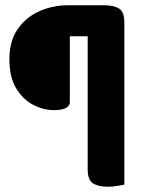

<svg xmlns="http://www.w3.org/2000/svg" viewBox="-20 -633 553 730"><path d="M239.4 -613H376.2Q412 -613 432.4 -600.7Q452.8 -588.4 452.8 -547.3V69Q444.9 70.7 426.8 73.8Q408.7 77 390.4 77Q354.3 77 333.8 64.2Q313.4 51.4 313.4 11.6V-495.2H245.5V-243.7Q245.5 -231 231.1 -222.7Q216.8 -214.3 185.2 -214.3Q144.2 -214.3 105.2 -235Q66.3 -255.6 41 -298.1Q15.7 -340.6 15.7 -406.9Q15.7 -476.8 47 -522.1Q78.3 -567.4 129.2 -590.2Q180.1 -613 239.4 -613Z"/></svg>

Font: Baloo Tamma 2
Style: Regular
Weight: 400
Designer: Divya Kowshik, Shuchita Grover and Ek Type
Foundry: Ek Type
Version: Version 1.700